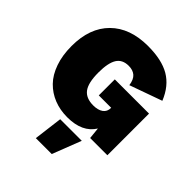

<svg xmlns="http://www.w3.org/2000/svg" viewBox="-245 -820 1213 1213"><g transform="rotate(45 361.0 -213.5)"><path d="M328.1 9.8Q263.2 9.8 209 -11.7Q154.8 -33.2 114.5 -74.5Q74.2 -115.7 51.5 -180.7Q28.8 -245.6 28.8 -328.1Q28.8 -489.7 119.4 -579.8Q210 -669.9 371.1 -669.9Q493.7 -669.9 567.1 -627Q640.6 -584 679.2 -488.8L461.9 -411.1Q455.6 -456.1 433.1 -475.6Q410.6 -495.1 373 -495.1Q316.9 -495.1 292 -455.1Q267.1 -415 267.1 -330.1Q267.1 -237.8 296.6 -198.5Q326.2 -159.2 391.1 -159.2Q432.6 -159.2 457.3 -176.5Q481.9 -193.8 481.9 -228V-229H371.1V-372.1H676.8V0H522.9L515.1 -77.1Q461.4 9.8 328.1 9.8ZM498 49.8 422.9 243.2H280.8L305.2 49.8Z"/></g></svg>

Font: Work Sans Black
Style: Regular
Weight: 900
Designer: Wei Huang
Foundry: Wei Huang
Version: Version 2.012